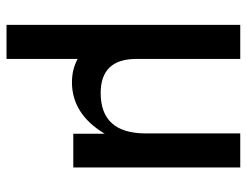

<svg xmlns="http://www.w3.org/2000/svg" viewBox="-102 -438 740 575"><g transform="rotate(90 267.5 -150.0)"><path d="M54 200V-500H156V-189Q156 -82 258 -82Q379 -82 379 -217V-500H481V0H380V-94Q321 4 226 4Q187 4 156 -13V200Z"/></g></svg>

Font: TASA Orbiter Display Medium
Style: Regular
Weight: 500
Designer: Weizhong Zhang
Version: Version 1.000;Glyphs 3.1.2 (3151)